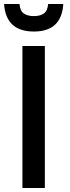

<svg xmlns="http://www.w3.org/2000/svg" viewBox="-39 -941 350 961"><path d="M130.9 -783.2Q-9.3 -783.2 -18.6 -920.9H58.6Q61.5 -886.2 80.3 -873.3Q99.1 -860.4 130.9 -860.4Q161.6 -860.4 180.2 -873.3Q198.7 -886.2 202.1 -920.9H277.8Q269 -783.2 130.9 -783.2ZM73.2 0V-710.9H185.5V0Z"/></svg>

Font: Ride Light
Style: Bold
Weight: 600
Version: Version 3.000